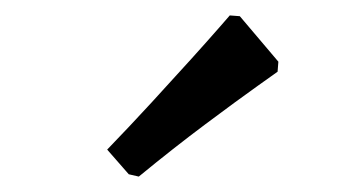

<svg xmlns="http://www.w3.org/2000/svg" viewBox="-20 -750 438 249"><path d="M160 -521 147 -524 119 -556Q148 -586 176.5 -617Q205 -648 228 -673.5Q251 -699 264.5 -714.5Q278 -730 278 -730L291 -729L341 -670L340 -657Q340 -657 314 -638.5Q288 -620 246.5 -589Q205 -558 160 -521Z"/></svg>

Font: Alegreya SemiBold
Style: Regular
Weight: 600
Designer: Juan Pablo del Peral
Foundry: Huerta Tipografica
Version: Version 2.009